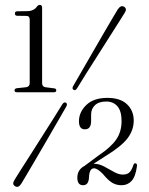

<svg xmlns="http://www.w3.org/2000/svg" viewBox="-20 -732 594 766"><path d="M49 -669Q39.5 -669 39.5 -678.5Q39.5 -687 49.5 -687L87.5 -687.5Q115 -687.5 127.5 -706Q133 -712.5 138.5 -712.5Q148 -712.5 148 -701.5V-400.5Q148 -386 161.5 -384L196.5 -379.5Q204.5 -378.5 204.5 -371.5Q204.5 -364 195.5 -364H47Q38 -364 38 -371.5Q38 -378.5 46.5 -380L84 -384Q98.5 -386 98.5 -400.5V-653Q98.5 -668.5 86 -668.5ZM288 -380.5Q280.5 -368.5 273 -374Q265.5 -378.5 273 -390.5Q286.5 -414 307 -449.5Q327.5 -485 350.5 -524.8Q373.5 -564.5 394.5 -600.8Q415.5 -637 430.8 -662.8Q446 -688.5 450.5 -695.5Q462.5 -713 476 -704.5Q488.5 -696 476 -678.5Q472 -671.5 456 -646.5Q440 -621.5 417.5 -586Q395 -550.5 370.5 -512Q346 -473.5 324 -438.8Q302 -404 288 -380.5ZM228 -315Q235.5 -327 243.5 -322Q251 -317 243 -304.5Q230 -282 209.8 -246.8Q189.5 -211.5 166.2 -171.5Q143 -131.5 121.5 -94.8Q100 -58 84.5 -31.8Q69 -5.5 64.5 1.5Q52.5 19.5 39.5 10.5Q26.5 3 39 -16Q43 -23 59.2 -48.5Q75.5 -74 98.5 -110Q121.5 -146 146.2 -185Q171 -224 192.8 -258.5Q214.5 -293 228 -315ZM288.5 -23Q288.5 -55 317 -70L375 -113Q423.5 -145.5 444.2 -176.2Q465 -207 465 -248.5Q465 -289.5 448.2 -308.2Q431.5 -327 404.5 -327Q374 -327 358.8 -312.2Q343.5 -297.5 343.5 -275.5V-249Q343.5 -216 318.5 -216Q295 -216 295 -248.5Q295 -284.5 324.2 -313Q353.5 -341.5 408.5 -341.5Q460 -341.5 486.8 -316Q513.5 -290.5 513.5 -251Q513.5 -213 489 -180.5Q464.5 -148 400.5 -109L353 -78.5H356Q375.5 -78.5 395.5 -67.8Q415.5 -57 434.5 -46.2Q453.5 -35.5 470 -35.5Q488 -35.5 497 -44.8Q506 -54 512.5 -74.5Q515 -81.5 520.5 -80.5Q527.5 -79 526.5 -70Q521 -27.5 505 -10.2Q489 7 465 7Q444 7 427.8 -2.8Q411.5 -12.5 390 -38.5Q368.5 -60.5 355 -60.5Q336.5 -60.5 335 -24Q333.5 7 311.5 7Q288.5 7 288.5 -23Z"/></svg>

Font: Fraunces 144pt S050 Light
Style: Regular
Weight: 300
Version: Version 1.000; ttfautohint (v1.8.3)